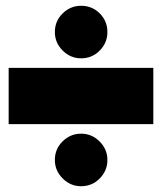

<svg xmlns="http://www.w3.org/2000/svg" viewBox="-20 -673 561 665"><path d="M170 -562Q170 -600 197 -626.5Q224 -653 261 -653Q299 -653 325.5 -626.5Q352 -600 352 -562Q352 -525 325.5 -498Q299 -471 261 -471Q224 -471 197 -498Q170 -525 170 -562ZM511 -243H10V-438H511ZM170 -119Q170 -157 197 -183.5Q224 -210 261 -210Q298 -210 325 -183Q352 -156 352 -119Q352 -82 325.5 -55Q299 -28 261 -28Q224 -28 197 -55Q170 -82 170 -119Z"/></svg>

Font: Dela Gothic One
Style: Regular
Weight: 400
Designer: aratakana
Foundry: aratakana
Version: Version 1.004